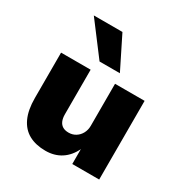

<svg xmlns="http://www.w3.org/2000/svg" viewBox="-179 -912 1018 1063"><g transform="rotate(30 330.0 -380.5)"><path d="M258 11Q196 11 152 -13Q108 -37 85 -87Q62 -137 62 -213V-503H251V-218Q251 -193 258.5 -175.5Q266 -158 281 -149Q296 -140 319 -140Q344 -140 364 -152.5Q384 -165 395.5 -186.5Q407 -208 407 -234V-503H596V0H424V-97H425Q400 -44 357.5 -16.5Q315 11 258 11ZM271 -567 116 -772H299L401 -567Z"/></g></svg>

Font: Nunito Sans 8pt Black
Style: Regular
Weight: 900
Version: Version 3.101;gftools[0.9.27]